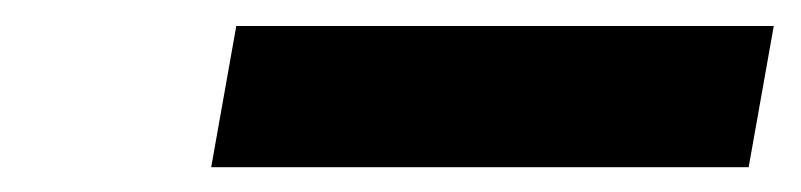

<svg xmlns="http://www.w3.org/2000/svg" viewBox="-20 -740 626 150"><path d="M145 -609.4 164.6 -719.7H584.5L564.9 -609.4Z"/></svg>

Font: Cascadia Code PL SemiBold
Style: Italic
Weight: 600
Italic angle: -10°
Monospace: yes
Designer: Aaron Bell
Foundry: Saja Typeworks
Version: Version 2404.023; ttfautohint (v1.8.4)